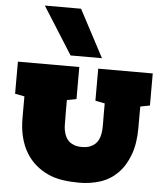

<svg xmlns="http://www.w3.org/2000/svg" viewBox="-70 -1194 1091 1264"><g transform="rotate(5 476.0 -562.0)"><path d="M174.3 -1133.3H413.6L579.1 -820.8H371.6ZM858.4 -525.9Q857.9 -510.3 857.9 -495.4Q857.9 -480.5 857.9 -466.3V-383.8Q857.9 -280.3 829.8 -205.3Q801.8 -130.4 753.2 -81.8Q704.6 -33.2 639.6 -12.2Q574.7 8.8 501.5 8.8Q444.3 8.8 391.8 1.2Q339.4 -6.3 293.9 -27.1Q248.5 -47.9 211.4 -79.8Q174.3 -111.8 147.7 -156Q121.1 -200.2 106.7 -256.8Q92.3 -313.5 92.3 -383.8V-525.9L29.8 -538.1V-750H435.5V-538.1L373 -525.9V-462.9Q373 -450.7 373 -438.2Q373 -425.8 373.3 -415Q373.5 -404.3 373.5 -396Q373.5 -387.7 373.5 -383.8Q373.5 -371.6 374 -355.5Q374.5 -339.4 378.2 -322Q381.8 -304.7 389.2 -287.6Q396.5 -270.5 410.4 -257.1Q424.3 -243.7 445.6 -235.4Q466.8 -227.1 498 -227.1Q529.3 -227.1 550.5 -235.4Q571.8 -243.7 585.9 -257.1Q600.1 -270.5 607.7 -287.6Q615.2 -304.7 618.7 -322Q622.1 -339.4 622.8 -355.5Q623.5 -371.6 623.5 -383.8Q623.5 -387.7 623.5 -396Q623.5 -404.3 623.3 -415Q623 -425.8 623 -438.2Q623 -450.7 623 -462.9V-525.9L560.5 -538.1V-750H920.9V-538.1Z"/></g></svg>

Font: Holtwood One SC
Style: Regular
Weight: 400
Version: Version 1.000